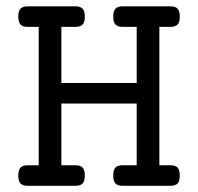

<svg xmlns="http://www.w3.org/2000/svg" viewBox="-20 -600 640 620"><path d="M560.5 -546.4Q560.5 -528.3 553.5 -520.8Q546.4 -513.2 529.8 -513.2H494.6V-66.4H529.8Q546.4 -66.4 553.5 -58.8Q560.5 -51.3 560.5 -33.2Q560.5 -15.1 553.5 -7.6Q546.4 0 529.8 0H376.5Q359.9 0 352.8 -7.6Q345.7 -15.1 345.7 -33.2Q345.7 -51.3 352.8 -58.8Q359.9 -66.4 376.5 -66.4H421.4V-265.6H178.2V-66.4H223.1Q239.7 -66.4 246.8 -58.8Q253.9 -51.3 253.9 -33.2Q253.9 -15.1 246.8 -7.6Q239.7 0 223.1 0H69.8Q53.2 0 46.1 -7.6Q39.1 -15.1 39.1 -33.2Q39.1 -51.3 46.1 -58.8Q53.2 -66.4 69.8 -66.4H105V-513.2H69.8Q53.2 -513.2 46.1 -520.8Q39.1 -528.3 39.1 -546.4Q39.1 -564.5 46.1 -572Q53.2 -579.6 69.8 -579.6H223.1Q239.7 -579.6 246.8 -572Q253.9 -564.5 253.9 -546.4Q253.9 -528.3 246.8 -520.8Q239.7 -513.2 223.1 -513.2H178.2V-332H421.4V-513.2H376.5Q359.9 -513.2 352.8 -520.8Q345.7 -528.3 345.7 -546.4Q345.7 -564.5 352.8 -572Q359.9 -579.6 376.5 -579.6H529.8Q546.4 -579.6 553.5 -572Q560.5 -564.5 560.5 -546.4Z"/></svg>

Font: Courier Prime
Style: Regular
Weight: 400
Designer: Alan Dague-Greene, Quote-Unquote Apps
Foundry: Quote-Unquote Apps
Version: Version 3.018